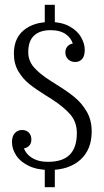

<svg xmlns="http://www.w3.org/2000/svg" viewBox="-20 -741 433 802"><path d="M187 -31Q136 -31 100.5 -48Q65 -65 47.5 -92Q30 -119 30 -147Q30 -172 42 -185Q54 -198 72 -198Q90 -198 100.5 -187Q111 -176 111 -158Q111 -140 99.5 -130Q88 -120 69 -120L77 -132Q84 -101 111.5 -83Q139 -65 180 -65Q242 -65 271.5 -95Q301 -125 301 -185Q301 -231 274 -262.5Q247 -294 196 -327Q191 -330 185.5 -333.5Q180 -337 175 -340Q130 -368 102.5 -390Q75 -412 56.5 -443.5Q38 -475 38 -517Q38 -581 79.5 -615Q121 -649 189 -649Q238 -649 271 -630.5Q304 -612 319 -585Q334 -558 334 -533Q334 -507 323 -494.5Q312 -482 294 -482Q276 -482 264.5 -493.5Q253 -505 253 -522Q253 -539 264 -549.5Q275 -560 294 -560L287 -548Q281 -578 257 -596.5Q233 -615 191 -615Q147 -615 122.5 -592.5Q98 -570 98 -523Q98 -487 122 -459.5Q146 -432 192 -403L214 -389Q261 -360 291.5 -335Q322 -310 342.5 -274.5Q363 -239 363 -192Q363 -116 315.5 -73.5Q268 -31 187 -31ZM167 41V-41H209V41ZM167 -639V-721H209V-639Z"/></svg>

Font: Margherita Variable
Style: Regular
Weight: 400
Designer: James Puckett
Foundry: Dunwich Type Founders
Version: Version 1.008